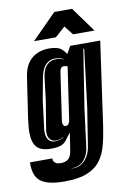

<svg xmlns="http://www.w3.org/2000/svg" viewBox="-100 -714 590 882"><g transform="rotate(-10 194.5 -273.5)"><path d="M129 114Q50 114 17.5 88.5Q-15 63 -13 0H92Q92 1 91.5 2.5Q91 4 91 5Q91 9 94 14Q97 19 104 23.5Q111 28 127 28Q147 28 160.5 18Q174 8 179 -24L191 -103Q177 -86 167.5 -72.5Q158 -59 142.5 -52Q127 -45 94 -45Q48 -45 28 -66.5Q8 -88 8 -136Q8 -152 10 -170Q12 -188 15 -210L42 -391Q49 -434 68 -457.5Q87 -481 112 -490.5Q137 -500 162 -500Q202 -500 218.5 -487Q235 -474 242 -460L262 -495H402L347 -106Q340 -57 329 -16.5Q318 24 296 53Q274 82 234 98Q194 114 129 114ZM170 61Q198 63 217 50.5Q236 38 247 18Q258 -2 261 -21L290 -204L323 -471H319L277 -204L254 -25Q250 11 229 35.5Q208 60 170 60ZM158 -86V-88Q139 -78 123 -78Q106 -78 95.5 -89.5Q85 -101 85 -122Q85 -127 85.5 -131.5Q86 -136 87 -140L108 -268L121 -374Q126 -411 143.5 -428.5Q161 -446 186 -446Q204 -446 221 -439V-441Q202 -450 183 -450Q158 -450 140 -432.5Q122 -415 114 -377L94 -268L78 -140Q77 -136 77 -132.5Q77 -129 77 -126Q77 -101 88 -88Q99 -75 118 -75Q137 -75 158 -86ZM178 -136Q186 -136 191.5 -142.5Q197 -149 199 -166L234 -405Q230 -405 228 -406Q225 -407 222 -407.5Q219 -408 216 -408Q208 -408 203 -401.5Q198 -395 196 -378L165 -166Q164 -162 164 -155Q164 -148 167 -143Q170 -136 178 -136ZM102 -545 217 -661H300L384 -545H284L251 -587L204 -545Z"/></g></svg>

Font: Alumni Sans Inline One
Style: Italic
Weight: 400
Italic angle: -8°
Designer: Robert E. Leuschke
Foundry: Robert E. Leuschke
Version: Version 1.100; ttfautohint (v1.8.3)